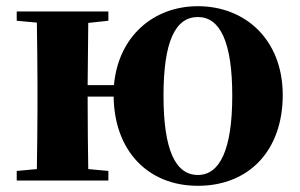

<svg xmlns="http://www.w3.org/2000/svg" viewBox="-20 -583 968 620"><path d="M619 -18C546 -18 508 -100 508 -274C508 -449 546 -528 619 -528C690 -528 730 -449 730 -274C730 -100 690 -18 619 -18ZM619 17C784 17 893 -97 893 -276C893 -455 772 -563 619 -563C476 -563 362 -466 348 -308H263L265 -509L330 -516V-546H34V-516L99 -510C100 -451 101 -364 101 -308V-238C101 -182 100 -95 99 -37L34 -31V0H330V-31L265 -37C264 -95 263 -186 263 -271H347C349 -98 456 17 619 17Z"/></svg>

Font: Noto Serif SC Black
Style: Regular
Weight: 900
Designer: Ryoko NISHIZUKA 西塚涼子 (kana & ideographs); Frank Grießhammer (Latin, Greek & Cyrillic); Wenlong ZHANG 张文龙 (bopomofo); San
Foundry: Adobe
Version: Version 2.001;hotconv 1.1.0;makeotfexe 2.6.0